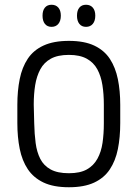

<svg xmlns="http://www.w3.org/2000/svg" viewBox="-20 -778 580 808"><path d="M486 -337Q486 -396 476 -445Q466 -494 442.5 -530Q419 -566 377 -586Q335 -606 270 -606Q206 -606 163.5 -586.5Q121 -567 97 -531Q73 -495 63 -445.5Q53 -396 53 -337V-260Q53 -201 63 -151.5Q73 -102 97 -66Q121 -30 163 -10Q205 10 270 10Q334 10 376 -9.5Q418 -29 442 -65Q466 -101 476 -150.5Q486 -200 486 -260ZM124 -259 122 -338Q122 -382 128 -419.5Q134 -457 149.5 -486Q165 -515 194 -531Q223 -547 270 -547Q316 -547 345 -531Q374 -515 389.5 -486.5Q405 -458 411 -420Q417 -382 417 -338V-259Q417 -215 411.5 -177Q406 -139 390 -110Q374 -81 345.5 -65Q317 -49 270 -49Q222 -49 193 -65Q164 -81 149.5 -109.5Q135 -138 130 -176Q125 -214 124 -259ZM197 -758Q179 -758 169 -746Q159 -734 159 -712Q159 -690 169 -677.5Q179 -665 197 -665Q215 -665 225.5 -677.5Q236 -690 236 -712Q236 -734 225.5 -746Q215 -758 197 -758ZM342 -758Q324 -758 314 -746Q304 -734 304 -712Q304 -690 314 -677.5Q324 -665 342 -665Q360 -665 370.5 -677.5Q381 -690 381 -712Q381 -734 370.5 -746Q360 -758 342 -758Z"/></svg>

Font: Beiruti
Style: Regular
Weight: 400
Designer: Arlette Boutros
Foundry: Boutros
Version: Version 1.41